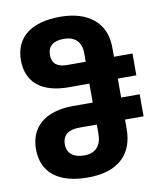

<svg xmlns="http://www.w3.org/2000/svg" viewBox="-86 -839 771 918"><g transform="rotate(-10 299.0 -380.0)"><path d="M267 10C409 10 489 -58 489 -188V-232H579V-339H489V-431H579V-537H489V-583C489 -704 402 -770 268 -770C128 -770 48 -709 48 -597C48 -488 123 -431 250 -431H351V-339H255C124 -339 45 -277 45 -166C45 -52 125 10 267 10ZM262 -537C215 -537 189 -556 189 -598C189 -640 215 -663 267 -663C320 -663 352 -635 352 -578V-537ZM267 -97C218 -97 185 -120 185 -165C185 -211 215 -232 267 -232H352V-188C352 -129 323 -97 267 -97Z"/></g></svg>

Font: Noto Sans Georgian SemiCondensed Bold
Style: Regular
Weight: 700
Width: 4
Designer: Monotype Design Team, Akaki Razmadze
Foundry: Google LLC
Version: Version 2.005